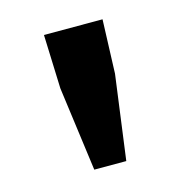

<svg xmlns="http://www.w3.org/2000/svg" viewBox="-65 -840 455 475"><g transform="rotate(-15 162.5 -602.0)"><path d="M121 -425 92 -641 87 -779H237L232 -641L203 -425Z"/></g></svg>

Font: Source Han Sans TC
Style: Bold
Weight: 700
Designer: Ryoko NISHIZUKA Ë•øÂ°öÊ∂ºÂ≠ê (kana, bopomofo & ideographs); Paul D. Hunt (Latin, Greek & Cyrillic); Sandoll Communicatio
Foundry: Adobe
Version: Version 2.004;hotconv 1.0.118;makeotfexe 2.5.65603